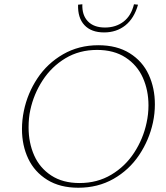

<svg xmlns="http://www.w3.org/2000/svg" viewBox="-20 -875 776 900"><path d="M83 -270Q83 -313 92 -356Q109 -438 155.5 -508Q202 -578 275.5 -620.5Q349 -663 441 -663Q528 -663 588 -625.5Q648 -588 677 -525Q706 -462 706 -386Q706 -343 697 -301Q679 -218 632 -148Q585 -78 512 -36.5Q439 5 347 5Q261 5 201.5 -32Q142 -69 112.5 -131Q83 -193 83 -270ZM667 -299Q676 -340 676 -381Q676 -452 649.5 -511Q623 -570 568.5 -605.5Q514 -641 435 -641Q352 -641 287 -602Q222 -563 180 -498.5Q138 -434 122 -359Q114 -323 114 -278Q114 -206 140 -147Q166 -88 220 -52.5Q274 -17 353 -17Q436 -17 501.5 -56Q567 -95 609 -159.5Q651 -224 667 -299ZM627 -853 608 -855Q595 -801 559 -773.5Q523 -746 472 -746Q420 -746 392 -775Q364 -804 366 -855L346 -853Q344 -791 376 -757Q408 -723 468 -723Q526 -723 567.5 -756Q609 -789 627 -853Z"/></svg>

Font: Ysabeau Extralight
Style: Italic
Weight: 200
Italic angle: -12°
Designer: Christian Thalmann (Catharsis Fonts)
Version: Version 0.003